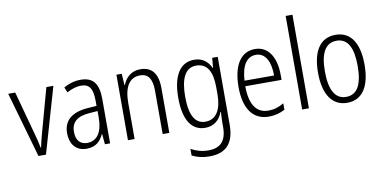

<svg xmlns="http://www.w3.org/2000/svg" viewBox="-88 -1027 3075 1536"><g transform="rotate(-10 1449.5 -259.5)"><path d="M155 0H216L370 -532H313L215 -176C203 -134 194 -94 187 -62H184C177 -102 166 -143 155 -183L60 -532H3Z M592 -542C543 -542 495 -528 454 -504L472 -461C514 -484 552 -495 587 -495C653 -495 682 -457 682 -355V-314L611 -309C483 -300 412 -245 412 -139C412 -55 456 10 545 10C621 10 660 -30 685 -85H687L695 0H737V-359C737 -485 693 -542 592 -542ZM617 -267 683 -272V-216C683 -105 641 -35 558 -35C502 -35 468 -71 468 -140C468 -219 516 -260 617 -267Z M1076 -542C1003 -542 957 -496 935 -440H931L925 -532H882V0H936V-294C936 -429 984 -494 1068 -494C1131 -494 1164 -450 1164 -353V0H1218V-363C1218 -486 1168 -542 1076 -542Z M1514 -542C1398 -542 1337 -440 1337 -263C1337 -82 1400 10 1509 10C1578 10 1626 -29 1650 -93H1654C1651 -60 1650 -31 1650 -4V27C1650 140 1602 192 1503 192C1450 192 1405 179 1362 155V209C1402 229 1447 241 1503 241C1644 241 1705 162 1705 19V-532H1660L1653 -452H1650C1624 -506 1583 -542 1514 -542ZM1522 -493C1614 -493 1651 -418 1651 -294V-237C1651 -125 1614 -38 1519 -38C1436 -38 1393 -111 1393 -263C1393 -407 1432 -493 1522 -493Z M2008 -542C1889 -542 1827 -434 1827 -264C1827 -99 1890 10 2026 10C2077 10 2118 -2 2157 -23V-75C2113 -49 2075 -38 2030 -38C1932 -38 1882 -115 1881 -262H2176V-303C2176 -434 2124 -542 2008 -542ZM2008 -495C2088 -495 2124 -412 2123 -307H1883C1890 -432 1935 -495 2008 -495Z M2352 0V-760H2297V0Z M2851 -267C2851 -439 2788 -542 2663 -542C2538 -542 2473 -443 2473 -267C2473 -93 2540 10 2662 10C2788 10 2851 -93 2851 -267ZM2529 -267C2529 -413 2570 -494 2663 -494C2757 -494 2795 -408 2795 -267C2795 -118 2754 -38 2662 -38C2571 -38 2529 -121 2529 -267Z"/></g></svg>

Font: Noto Sans Malayalam Condensed Light
Style: Regular
Weight: 300
Width: 3
Designer: Jelle Bosma - Monotype Design Team
Foundry: Monotype Imaging Inc.
Version: Version 2.104